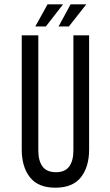

<svg xmlns="http://www.w3.org/2000/svg" viewBox="-20 -864 509 892"><path d="M273 -844H201L144 -741H193ZM381 -844H308L252 -741H300ZM394 -169V-700H321V-165C321 -133 314.5 -108.2 301.5 -90.5C288.5 -72.8 268 -64 240 -64C211.3 -64 190.5 -72.8 177.5 -90.5C164.5 -108.2 158 -133 158 -165V-700H81V-169C81 -115.7 93.7 -72.8 119 -40.5C144.3 -8.2 183.7 8 237 8C291 8 330.7 -8.2 356 -40.5C381.3 -72.8 394 -115.7 394 -169Z"/></svg>

Font: Bebas Neue Regular two
Style: Regular2
Weight: 400
Designer: Ryoichi Tsunekawa & LGV (GE)
Foundry: Free Software Foundation, Inc.
Version: Version 1.003 August 13, 2016